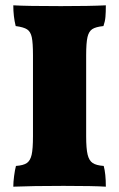

<svg xmlns="http://www.w3.org/2000/svg" viewBox="-20 -699 448 722"><path d="M39 -601Q30 -637 30 -679Q80 -676 209 -676Q318 -676 378 -679Q378 -653 376.5 -635.5Q375 -618 369 -601Q340 -598 327 -589.5Q314 -581 309 -559.5Q304 -538 304 -491V-187Q304 -140 309.5 -117.5Q315 -95 328.5 -86Q342 -77 370 -75Q378 -46 378 3Q333 0 219 0Q101 0 30 3Q30 -14 33 -37Q36 -60 40 -75Q68 -77 81 -86Q94 -95 99 -117Q104 -139 104 -187V-491Q104 -538 99.5 -559Q95 -580 82 -588.5Q69 -597 39 -601Z"/></svg>

Font: Vollkorn SC Black
Style: Regular
Weight: 900
Designer: Friedrich Althausen
Foundry: Friedrich Althausen
Version: Version 4.015